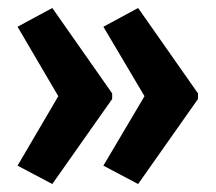

<svg xmlns="http://www.w3.org/2000/svg" viewBox="-20 -504 540 481"><path d="M239 -437 342 -263 239 -89 326 -43 476 -256V-270L326 -484ZM24 -437 126 -263 24 -89 111 -43 261 -256V-270L111 -484Z"/></svg>

Font: Noto Sans Mono UI Condensed
Style: Bold
Weight: 700
Width: 3
Designer: Monotype Design team
Foundry: Monotype Imaging Inc.
Version: 1.000